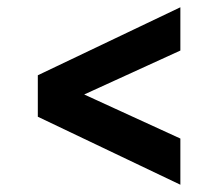

<svg xmlns="http://www.w3.org/2000/svg" viewBox="-20 -604 600 528"><path d="M476 -584V-465L128 -306L84 -330V-397ZM476 -223V-96L84 -283V-355L129 -382Z"/></svg>

Font: Roboto Serif 20pt
Style: Bold
Weight: 700
Version: Version 1.008